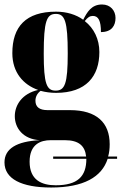

<svg xmlns="http://www.w3.org/2000/svg" viewBox="-32 -602 542 856"><path d="M196 234C341 234 422 187 448 106H490V96H450C455 79 457 61 457 41C457 -55 399 -111 280 -111H180C144 -111 126 -125 126 -153C126 -170 134 -186 149 -197C171 -191 194 -188 218 -188C352 -188 411 -262 411 -370C411 -427 387 -476 346 -508C359 -525 369 -531 382 -531C407 -531 418 -509 418 -459C467 -459 483 -489 483 -522C483 -554 461 -582 423 -582C375 -582 356 -547 339 -514C307 -537 265 -550 218 -550C83 -550 23 -483 23 -365C23 -279 72 -224 138 -201C67 -185 34 -134 34 -84C34 -31 71 19 146 23C42 28 -12 61 -12 122C-12 195 63 234 196 234ZM216 -198C176 -198 163 -228 163 -363C163 -508 176 -540 217 -540C257 -540 270 -508 270 -364C270 -228 257 -198 216 -198ZM216 224C153 224 100 200 100 119C100 41 149 23 194 23H257C319 23 347 48 352 96H205V106H353C353 185 314 224 216 224Z"/></svg>

Font: Noto Serif Display ExtraCondensed Black
Style: Regular
Weight: 900
Width: 2
Designer: Monotype Design Team
Foundry: Monotype Imaging Inc.
Version: Version 2.009